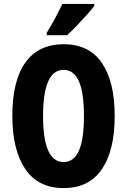

<svg xmlns="http://www.w3.org/2000/svg" viewBox="-20 -951 649 981"><path d="M566 -358Q566 -183 500.5 -86.5Q435 10 305 10Q175 10 109 -87.5Q43 -185 43 -359Q43 -539 110 -632Q177 -725 305 -725Q436 -725 501 -629Q566 -533 566 -358ZM200 -358Q200 -123 305 -123Q357 -123 383 -180.5Q409 -238 409 -358Q409 -478 383 -536Q357 -594 305 -594Q200 -594 200 -358ZM462 -921Q449 -904 425 -877Q401 -850 374 -821.5Q347 -793 323 -771H219V-784Q244 -824 263.5 -861Q283 -898 299 -931H462Z"/></svg>

Font: Noto Sans Malayalam ExtraCondensed ExtraBold
Style: Regular
Weight: 800
Width: 2
Designer: Jelle Bosma - Monotype Design Team
Foundry: Monotype Imaging Inc.
Version: Version 2.104; ttfautohint (v1.8.4.7-5d5b)